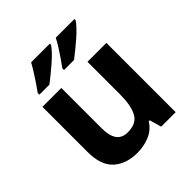

<svg xmlns="http://www.w3.org/2000/svg" viewBox="-206 -913 1070 1070"><g transform="rotate(-45 328.5 -378.0)"><path d="M579 -546V0H465L445 -70H437Q411 -28 365.5 -9Q320 10 269 10Q181 10 128 -37.5Q75 -85 75 -190V-546H224V-227Q224 -169 245 -139Q266 -109 312 -109Q380 -109 405 -155.5Q430 -202 430 -289V-546ZM547 -756Q539 -743 520 -723Q501 -703 476 -681Q451 -659 426.5 -639.5Q402 -620 384 -606H305V-619Q319 -638 337 -664Q355 -690 372 -717Q389 -744 400 -766H547ZM353 -756Q345 -743 326 -723Q307 -703 282 -681Q257 -659 232.5 -639.5Q208 -620 190 -606H111V-619Q125 -638 142.5 -664Q160 -690 177 -717Q194 -744 206 -766H353Z"/></g></svg>

Font: Noto Sans Javanese
Style: Regular
Weight: 400
Designer: Monotype Design Team
Foundry: Monotype Imaging Inc.
Version: Version 2.004